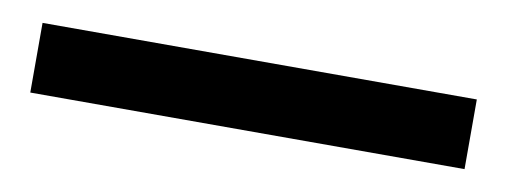

<svg xmlns="http://www.w3.org/2000/svg" viewBox="-26 -66 552 209"><g transform="rotate(10 250.0 38.5)"><path d="M10 77V0H490V77Z"/></g></svg>

Font: Nunito Sans 6pt SemiBold
Style: Regular
Weight: 600
Version: Version 3.101;gftools[0.9.27]